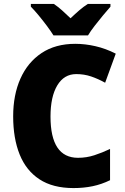

<svg xmlns="http://www.w3.org/2000/svg" viewBox="-20 -947 637 977"><path d="M368 -570Q306 -570 271.5 -512.5Q237 -455 237 -354Q237 -144 377 -144Q420 -144 460 -157Q500 -170 540 -189V-30Q497 -9 451.5 0.5Q406 10 354 10Q249 10 181 -34.5Q113 -79 80 -161Q47 -243 47 -355Q47 -464 84 -547Q121 -630 191.5 -677Q262 -724 363 -724Q413 -724 465.5 -712Q518 -700 569 -674L515 -526Q479 -546 443.5 -558Q408 -570 368 -570ZM252 -767Q239 -788 218.5 -815.5Q198 -843 176 -869.5Q154 -896 137 -913V-927H254Q276 -912 295.5 -894.5Q315 -877 339 -854Q363 -877 384 -895Q405 -913 427 -927H542V-913Q526 -895 504.5 -869Q483 -843 462 -816Q441 -789 428 -767Z"/></svg>

Font: Noto Sans Gurmukhi UI SemiCondensed Black
Style: Regular
Weight: 900
Width: 4
Designer: Jelle Bosma - Monotype Design Team
Foundry: Monotype Imaging Inc.
Version: Version 2.004; ttfautohint (v1.8.4.7-5d5b)